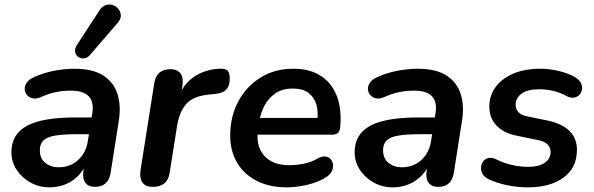

<svg xmlns="http://www.w3.org/2000/svg" viewBox="-20 -794 2548 824"><path d="M193 10Q148 10 111 -10.5Q74 -31 51.5 -65Q29 -99 29 -141Q29 -218 95.5 -254Q162 -290 304 -290H384L373 -218H310Q251 -218 216 -212Q181 -206 166 -191Q151 -176 151 -149Q151 -114 174.5 -95Q198 -76 232 -76Q264 -76 290 -89.5Q316 -103 334 -128.5Q352 -154 357 -189L376 -308Q384 -355 361.5 -380Q339 -405 283 -405Q250 -405 219 -398.5Q188 -392 155 -377Q136 -369 121 -372Q106 -375 96.5 -385.5Q87 -396 86 -410.5Q85 -425 94.5 -439Q104 -453 126 -463Q168 -482 213.5 -490.5Q259 -499 299 -499Q378 -499 423 -470Q468 -441 484 -391Q500 -341 490 -277L455 -54Q446 8 387 8Q360 8 346.5 -9.5Q333 -27 338 -61L348 -124L355 -104Q341 -65 315.5 -39.5Q290 -14 258.5 -2Q227 10 193 10ZM485 -696 367 -559Q355 -545 341 -543.5Q327 -542 316 -549.5Q305 -557 302.5 -571Q300 -585 310 -601L406 -748Q418 -767 434 -772Q450 -777 464.5 -772Q479 -767 488.5 -755Q498 -743 498.5 -727.5Q499 -712 485 -696Z M635 8Q605 8 591.5 -10.5Q578 -29 583 -63L642 -437Q651 -497 712 -497Q741 -497 754.5 -479Q768 -461 763 -427L754 -371H744Q764 -430 810 -462.5Q856 -495 919 -499Q947 -501 956.5 -491Q966 -481 966 -458Q966 -425 951 -409.5Q936 -394 904 -391L875 -388Q808 -381 779 -347.5Q750 -314 740 -254L708 -52Q699 8 635 8Z M1211 10Q1137 10 1082.5 -17.5Q1028 -45 998 -95Q968 -145 968 -212Q968 -294 1002.5 -358.5Q1037 -423 1098 -461Q1159 -499 1238 -499Q1299 -499 1340 -478Q1381 -457 1405 -421.5Q1429 -386 1437 -341Q1445 -296 1440 -249Q1438 -228 1429 -222Q1420 -216 1404 -216H1068L1078 -288H1358L1341 -273Q1347 -313 1338 -344.5Q1329 -376 1304.5 -395Q1280 -414 1237 -414Q1193 -414 1163 -394Q1133 -374 1116 -342.5Q1099 -311 1093 -275L1088 -244Q1076 -171 1112 -128Q1148 -85 1222 -85Q1252 -85 1284 -91.5Q1316 -98 1342 -113Q1361 -124 1375.5 -122.5Q1390 -121 1398.5 -111.5Q1407 -102 1409 -88.5Q1411 -75 1404.5 -60.5Q1398 -46 1382 -35Q1347 -12 1299 -1Q1251 10 1211 10Z M1666 10Q1621 10 1584 -10.5Q1547 -31 1524.5 -65Q1502 -99 1502 -141Q1502 -218 1568.5 -254Q1635 -290 1777 -290H1857L1846 -218H1783Q1724 -218 1689 -212Q1654 -206 1639 -191Q1624 -176 1624 -149Q1624 -114 1647.5 -95Q1671 -76 1705 -76Q1737 -76 1763 -89.5Q1789 -103 1807 -128.5Q1825 -154 1830 -189L1849 -308Q1857 -355 1834.5 -380Q1812 -405 1756 -405Q1723 -405 1692 -398.5Q1661 -392 1628 -377Q1609 -369 1594 -372Q1579 -375 1569.5 -385.5Q1560 -396 1559 -410.5Q1558 -425 1567.5 -439Q1577 -453 1599 -463Q1641 -482 1686.5 -490.5Q1732 -499 1772 -499Q1851 -499 1896 -470Q1941 -441 1957 -391Q1973 -341 1963 -277L1928 -54Q1919 8 1860 8Q1833 8 1819.5 -9.5Q1806 -27 1811 -61L1821 -124L1828 -104Q1814 -65 1788.5 -39.5Q1763 -14 1731.5 -2Q1700 10 1666 10Z M2246 10Q2199 10 2154.5 0.5Q2110 -9 2077 -25Q2058 -34 2050.5 -48.5Q2043 -63 2044.5 -77.5Q2046 -92 2054.5 -102.5Q2063 -113 2077.5 -116Q2092 -119 2110 -110Q2142 -94 2177 -86Q2212 -78 2246 -78Q2293 -78 2318 -95.5Q2343 -113 2343 -142Q2343 -162 2329 -175Q2315 -188 2288 -193L2196 -212Q2141 -223 2110.5 -255.5Q2080 -288 2080 -337Q2080 -382 2105.5 -418.5Q2131 -455 2180.5 -477Q2230 -499 2300 -499Q2336 -499 2377.5 -489.5Q2419 -480 2449 -462Q2466 -452 2473 -437.5Q2480 -423 2477.5 -409.5Q2475 -396 2466 -386.5Q2457 -377 2442 -375Q2427 -373 2409 -383Q2384 -397 2354 -404Q2324 -411 2294 -411Q2245 -411 2219 -392.5Q2193 -374 2193 -344Q2193 -326 2204.5 -313Q2216 -300 2241 -295L2333 -276Q2393 -263 2424.5 -231.5Q2456 -200 2456 -151Q2456 -74 2398.5 -32Q2341 10 2246 10Z"/></svg>

Font: Nunito Variable Extra Light
Style: Italic
Weight: 200
Italic angle: -9°
Designer: Vernon Adams
Foundry: Vernon Adams
Version: Version 3.602